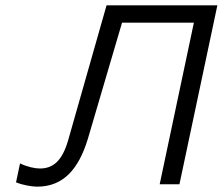

<svg xmlns="http://www.w3.org/2000/svg" viewBox="-20 -690 834 719"><path d="M379 -670 235 -164C212 -85 177 -59 129 -59C111 -59 82 -65 55 -78L40 -7C62 2 97 9 119 9C216 9 274 -55 309 -170L437 -605H706L578 0H652L794 -670Z"/></svg>

Font: LT Wave Text Light Italic
Style: Regular
Weight: 300
Designer: Daniel Lyons
Version: Version 2.5 (Glyphs App)